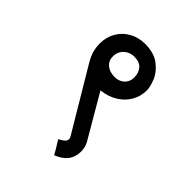

<svg xmlns="http://www.w3.org/2000/svg" viewBox="-209 -754 1018 1018"><g transform="rotate(45 300.0 -245.5)"><path d="M320.5 58.5Q342.5 47 352 37.8Q361.5 28.5 361.5 17Q361.5 10.5 355 -0.5L150 -344.5Q130 -379 123.8 -404.8Q117.5 -430.5 117.5 -457.5Q117.5 -504.5 139.8 -542.8Q162 -581 201.2 -603Q240.5 -625 289 -625Q357.5 -625 398 -593.5Q438.5 -562 454.2 -522.8Q470 -483.5 470 -457Q470 -411 447.8 -373.2Q425.5 -335.5 386 -311.8Q346.5 -288 296 -283L440.5 -35.5Q453 -9 453 18Q453 59.5 431.8 87.8Q410.5 116 365.5 134Q356 115 320.5 58.5ZM374.5 -457Q374.5 -492 355.8 -514.2Q337 -536.5 297 -536.5Q274.5 -536.5 255.8 -526.5Q237 -516.5 226 -498.5Q215 -480.5 215 -457Q215 -424.5 238.2 -405.2Q261.5 -386 298 -386Q321 -386 338.5 -395.5Q356 -405 365.2 -421.2Q374.5 -437.5 374.5 -457Z"/></g></svg>

Font: JuliaMono ExtraBold
Style: Regular
Weight: 800
Monospace: yes
Designer: cormullion
Foundry: corm
Version: Version 0.055; ttfautohint (v1.8.4)